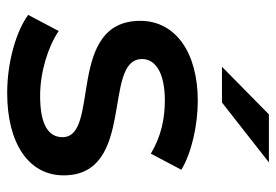

<svg xmlns="http://www.w3.org/2000/svg" viewBox="-140 -642 787 548"><g transform="rotate(90 254.0 -367.5)"><path d="M245 6C388 6 480 -55 480 -155C480 -363 148 -264 148 -379C148 -417 187 -444 266 -444C317 -444 368 -434 418 -404L464 -491C417 -520 337 -538 267 -538C129 -538 39 -474 39 -374C39 -161 371 -261 371 -152C371 -112 336 -88 253 -88C186 -88 114 -110 68 -141L22 -54C68 -20 156 6 245 6ZM272 -607 443 -741H306L170 -607Z"/></g></svg>

Font: Montserrat-Alt1 SemBd
Style: Regular
Weight: 600
Designer: Differentunic
Foundry: Differentunic
Version: Version 7.222